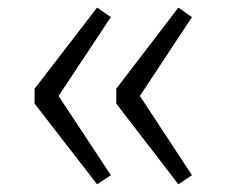

<svg xmlns="http://www.w3.org/2000/svg" viewBox="-20 -540 595 504"><path d="M483.9 -495.1 347.2 -288.1 483.9 -80.1 448.2 -56.2 285.2 -268.1V-307.1L448.2 -520ZM271 -495.1 133.8 -288.1 271 -80.1 234.9 -56.2 70.8 -268.1V-307.1L234.9 -520Z"/></svg>

Font: FiraSans-Light
Style: Regular
Weight: 300
Designer: Carrois Corporate & Edenspiekermann AG
Foundry: Carrois Corporate GbR & Edenspiekermann AG
Version: Version 3.106;PS 003.106;hotconv 1.0.70;makeotf.lib2.5.58329